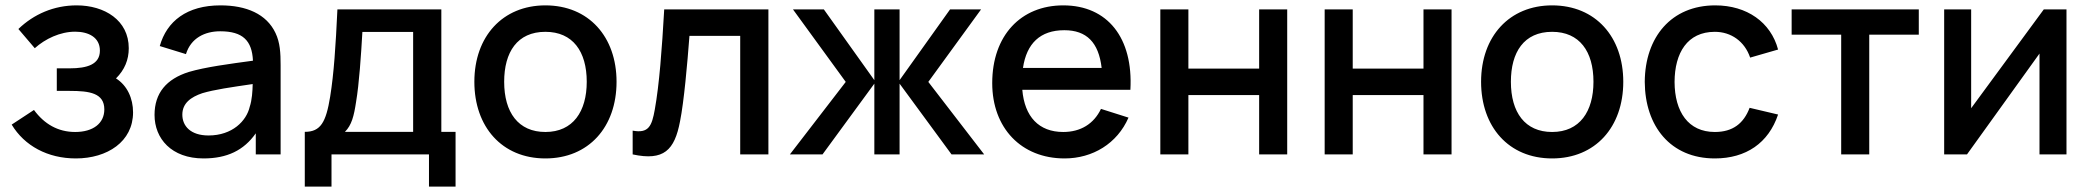

<svg xmlns="http://www.w3.org/2000/svg" viewBox="-20 -575 7786 715"><path d="M262.5 15C379.5 15 475.5 -47.5 475.5 -156.5C475.5 -208.5 454 -256.5 412 -283C444 -315 459.5 -352 459.5 -395.5C459.5 -499.5 369.5 -555 265.5 -555C180.5 -555 105.5 -522 48.5 -467L109.5 -395.5C148.5 -430.5 204 -457 260 -457C309.5 -457 352 -436 352 -386.5C352 -335 304.5 -320.5 239.5 -320.5H191.5V-236.5H239.5C313.5 -236.5 368.5 -228.5 368.5 -167.5C368.5 -115.5 326.5 -83.5 260 -83.5C196 -83.5 145 -113 106.5 -165.5L23.5 -111C71 -32 157.5 15 262.5 15Z M738 15C825.5 15 888 -15 932.5 -78.5V0H1025V-332.5C1025 -377.5 1023 -416.5 1006 -452C972.5 -523 897.5 -555 801 -555C676 -555 601 -496 575 -403.5L672.5 -373.5C691 -433.5 743 -458.5 800 -458.5C884.5 -458.5 918.5 -423.5 922 -349C834.5 -337 745.5 -325.5 683 -307C599.5 -280.5 555.5 -228.5 555.5 -147C555.5 -59 618.5 15 738 15ZM756.5 -70.5C689.5 -70.5 659 -106 659 -148C659 -190.5 690.5 -213.5 733.5 -228C779 -241.5 839.5 -250 921 -262C920.5 -236.5 918.5 -202.5 910 -177.5C898 -125 845.5 -70.5 756.5 -70.5Z M1214.5 120V0H1577.5V120H1676.5V-84H1623.5V-540H1236.5C1230 -402.5 1223.5 -302 1209.5 -215C1194 -119.5 1174 -84 1115 -84V120ZM1264.5 -84C1289.5 -109 1298 -142.5 1306 -195.5C1317.5 -263.5 1324.5 -368.5 1329.5 -456H1518.5V-84Z M2011 15C2172 15 2276 -101.5 2276 -270.5C2276 -437.5 2173 -555 2011 -555C1852 -555 1746.5 -439.5 1746.5 -270.5C1746.5 -103 1849 15 2011 15ZM2011 -83.5C1910 -83.5 1857.5 -156.5 1857.5 -270.5C1857.5 -380.5 1906 -456.5 2011 -456.5C2113 -456.5 2165 -383.5 2165 -270.5C2165 -160 2114 -83.5 2011 -83.5Z M2336 0C2452 25 2492 -15.5 2512.5 -123.5C2527 -196 2539.5 -335.5 2547.5 -441.5H2736.5V0H2841.5V-540H2453.5C2445 -390.5 2435 -259 2418.5 -167.5C2407.5 -105.5 2395.5 -77.5 2336 -88.5Z M3043 0 3236 -263.5V0H3330V-263.5L3523.5 0H3645L3437 -270L3633.5 -540H3518L3330 -276.5V-540H3236V-276.5L3048 -540H2933L3129.5 -270L2921.5 0Z M3944.5 15C4049 15 4140.5 -40.5 4182.5 -137L4080 -169.5C4053.5 -114 4004.5 -83.5 3939.5 -83.5C3848.5 -83.5 3795.5 -140.5 3787 -240.5H4189.5C4200.5 -434 4104.5 -555 3939.5 -555C3781.5 -555 3675 -442.5 3675 -265.5C3675 -98.5 3783 15 3944.5 15ZM3943.5 -462.5C4026.5 -462.5 4071.5 -417 4082.5 -322H3789.5C3803 -413.5 3854 -462.5 3943.5 -462.5Z M4405.5 0V-221H4669V0H4773.5V-540H4669V-319.5H4405.5V-540H4301V0Z M5017.5 0V-221H5281V0H5385.5V-540H5281V-319.5H5017.5V-540H4913V0Z M5760 15C5921 15 6025 -101.5 6025 -270.5C6025 -437.5 5922 -555 5760 -555C5601 -555 5495.5 -439.5 5495.5 -270.5C5495.5 -103 5598 15 5760 15ZM5760 -83.5C5659 -83.5 5606.5 -156.5 5606.5 -270.5C5606.5 -380.5 5655 -456.5 5760 -456.5C5862 -456.5 5914 -383.5 5914 -270.5C5914 -160 5863 -83.5 5760 -83.5Z M6366 15C6482 15 6566 -42.5 6601.5 -148.5L6495.5 -173.5C6473.5 -115.5 6433 -83.5 6366 -83.5C6267 -83.5 6216.5 -158.5 6216 -270C6216.5 -378 6263.5 -456.5 6366 -456.5C6426.5 -456.5 6477 -421 6497.5 -360.5L6601.5 -390.5C6574.5 -492 6485.5 -555 6367.5 -555C6204 -555 6106 -437 6105 -270C6106 -105.5 6200.5 15 6366 15Z M6941 0V-446H7125.5V-540H6652V-446H6836.5V0Z M7591 -540 7320.5 -172V-540H7220V0H7305L7575 -375.5V0H7675.5V-540Z"/></svg>

Font: Manrope SemiBold
Style: Regular
Weight: 600
Designer: Mikhail Sharanda
Foundry: Mikhail Sharanda
Version: Version 4.505